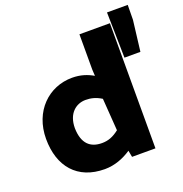

<svg xmlns="http://www.w3.org/2000/svg" viewBox="-138 -886 968 1018"><g transform="rotate(-20 346.5 -376.5)"><path d="M282 12C339 12 390 -9 432 -37L439 0H571V-706H399V-507L401 -471C368 -490 331 -503 283 -503C151 -503 43 -401 43 -245C43 -89 128 12 282 12ZM310 -368C339 -368 367 -362 399 -342L412 -160C379 -134 350 -123 315 -123C250 -123 208 -158 206 -246C206 -330 257 -368 310 -368ZM692 -681 693 -765H576L581 -508H671Z"/></g></svg>

Font: Falling Sky
Style: ExBd
Weight: 400
Designer: Paul D. Hunt
Foundry: Adobe Systems Incorporated
Version: Version 1.02